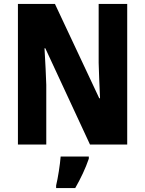

<svg xmlns="http://www.w3.org/2000/svg" viewBox="-20 -827 736 975"><path d="M626 -93V-807H481V-508C482 -457 485 -403 488 -328H484L259 -807H71V-93H215V-396C213 -445 211 -504 206 -582H210L437 -93ZM431 -21V-32H288C285 9 274 78 265 115V128H362C390 79 414 29 431 -21Z"/></svg>

Font: Noto Sans Kannada UI Condensed ExtraBold
Style: Regular
Weight: 800
Width: 3
Designer: Jelle Bosma - Monotype Design Team
Foundry: Monotype Imaging Inc.
Version: Version 2.005